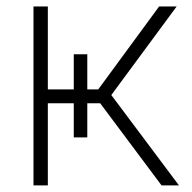

<svg xmlns="http://www.w3.org/2000/svg" viewBox="-20 -562 581 582"><path d="M81.5 0V-542.5H125V-291H277.8L462.4 -542.5H515.6L317.4 -273.9L522.5 0H469.7L283.7 -249H125V0ZM203.6 -397.5H244.6V-145.5H203.6Z"/></svg>

Font: Inter 20pt ExtraLight
Style: Regular
Weight: 250
Version: Version 4.001;git-66647c0bb